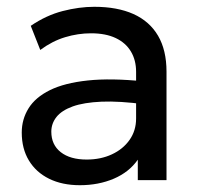

<svg xmlns="http://www.w3.org/2000/svg" viewBox="-20 -530 582 565"><path d="M215 15Q163 15 124.5 -4Q86 -23 65 -57.8Q44 -92.5 44 -140Q44 -179 64 -211.2Q84 -243.5 127 -264.8Q170 -286 238.5 -293.2Q307 -300.5 404 -290.5L406.5 -223Q331.5 -233 279 -230.8Q226.5 -228.5 194 -216.8Q161.5 -205 146.2 -185.8Q131 -166.5 131 -142.5Q131 -104 158.8 -82.2Q186.5 -60.5 235 -60.5Q276.5 -60.5 309.2 -75.8Q342 -91 361.2 -118.2Q380.5 -145.5 380.5 -181.5V-318.5Q380.5 -353 365.2 -378.5Q350 -404 320.5 -418Q291 -432 248 -432Q209.5 -432 171.5 -420.5Q133.5 -409 98.5 -383L70.5 -454Q116 -485 164.5 -497.5Q213 -510 257.5 -510Q325 -510 372.5 -488.8Q420 -467.5 445 -425Q470 -382.5 470 -319V0H385.5V-60Q360 -23.5 315 -4.2Q270 15 215 15Z"/></svg>

Font: Geologica Roman Light
Style: Regular
Weight: 300
Designer: Sindre Bremnes, Frode Helland
Foundry: Monokrom Skriftforlag AS
Version: Version 1.010;gftools[0.9.28]